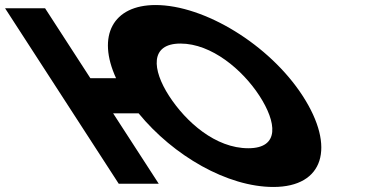

<svg xmlns="http://www.w3.org/2000/svg" viewBox="-413 -738 1523 767"><path d="M39 -285.2H140.8C280.2 -115.1 495.9 8.9 679.1 8.9C880.5 8.9 928.9 -150.1 796.2 -354.9C663.5 -559.8 403 -717.9 208.4 -717.9C38.2 -717.9 -27.2 -595 50.7 -425.5H-51.9L-233 -705.1H-392.8L61.4 -3.9H221.2ZM262.4 -354.9C194.7 -459.5 184.8 -564 308 -564C432.1 -564 555.9 -459.5 623.7 -354.9C691.4 -250.4 706.4 -145.8 578.9 -145.8C448 -145.8 330.1 -250.4 262.4 -354.9Z"/></svg>

Font: Hussar
Style: BdOpOblSeven
Weight: 700
Foundry: Cannot Into Space Fonts
Version: Version 2.00